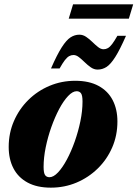

<svg xmlns="http://www.w3.org/2000/svg" viewBox="-20 -848 632 883"><path d="M326 -476.5Q390 -476.5 433.2 -453Q476.5 -429.5 498.2 -387.5Q520 -345.5 520 -289.5Q520 -225 496 -169.8Q472 -114.5 429.5 -73Q387 -31.5 331.8 -8.2Q276.5 15 214 15Q150 15 106.8 -8.5Q63.5 -32 41.8 -74Q20 -116 20 -172Q20 -236 44 -291.2Q68 -346.5 110.2 -388.2Q152.5 -430 207.8 -453.2Q263 -476.5 326 -476.5ZM207.5 -33Q226 -33 246.8 -55Q267.5 -77 287.5 -114.2Q307.5 -151.5 323.8 -197.5Q340 -243.5 349.8 -291Q359.5 -338.5 359.5 -381Q359.5 -409.5 352.5 -419Q345.5 -428.5 332.5 -428.5Q314 -428.5 293 -406.2Q272 -384 252.2 -346.8Q232.5 -309.5 216.2 -263.8Q200 -218 190.2 -170.5Q180.5 -123 180.5 -80.5Q180.5 -52 187.5 -42.5Q194.5 -33 207.5 -33ZM559.5 -683.5Q531.5 -619.5 510.2 -586Q489 -552.5 470 -540.2Q451 -528 429 -528Q412.5 -528 397.8 -538.2Q383 -548.5 369.5 -561.8Q356 -575 343.2 -585Q330.5 -595 318 -595Q307.5 -595 298 -589.8Q288.5 -584.5 278.2 -571.2Q268 -558 254 -533H214.5Q242.5 -597 264 -630.5Q285.5 -664 304.5 -676.2Q323.5 -688.5 345 -688.5Q361.5 -688.5 376.2 -678.5Q391 -668.5 404.5 -655.2Q418 -642 430.8 -631.8Q443.5 -621.5 456.5 -621.5Q467 -621.5 476.2 -626.8Q485.5 -632 495.8 -645.5Q506 -659 520 -683.5ZM296 -762 316 -828H592.5L572.5 -762Z"/></svg>

Font: Newsreader 36pt ExtraBold
Style: Italic
Weight: 800
Italic angle: -17°
Designer: Hugues Gentile
Foundry: Production Type
Version: Version 1.003